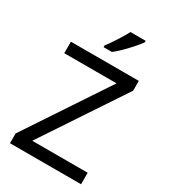

<svg xmlns="http://www.w3.org/2000/svg" viewBox="-225 -1051 1022 1158"><g transform="rotate(30 286.0 -472.0)"><path d="M533 0H38V-68L414 -634H50V-714H523V-646L147 -80H533ZM438 -934Q426 -916 401 -887.5Q376 -859 347.5 -830.5Q319 -802 295 -784H237V-796Q252 -815 269.5 -841Q287 -867 304 -894.5Q321 -922 332 -944H438Z"/></g></svg>

Font: Noto Sans Cypro Minoan
Style: Regular
Weight: 400
Designer: David Williams
Foundry: David Williams
Version: Version 1.503; ttfautohint (v1.8.4.7-5d5b)